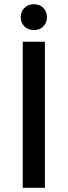

<svg xmlns="http://www.w3.org/2000/svg" viewBox="-20 -900 324 920"><path d="M88.9 0V-700H195.2V0ZM142.5 -755.9Q113.9 -755.9 96.5 -774Q79 -792.2 79 -818Q79 -843.7 96.5 -861.7Q113.9 -879.7 142.5 -879.7Q171.2 -879.7 188.1 -861.7Q205.1 -843.7 205.1 -818Q205.1 -792.2 188.1 -774Q171.2 -755.9 142.5 -755.9Z"/></svg>

Font: REM Medium
Style: Regular
Weight: 500
Designer: Octavio Pardo
Foundry: Ashler Design
Version: Version 1.005;gftools[0.9.28]